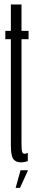

<svg xmlns="http://www.w3.org/2000/svg" viewBox="-20 -742 157 884"><path d="M76 5.5Q92.5 5.5 108 -0.5V-38.5Q101 -34 93 -34Q85 -34 82 -42.5Q79 -51 79 -86.5V-561.5H111.5V-600H79V-721.5H30V-600H4.5V-561.5H30V-73Q30 -24.5 41.5 -9.5Q53 5.5 76 5.5ZM52 123H72L109 42H74.5Z"/></svg>

Font: Anybody UltraCondensed Light
Style: Regular
Weight: 300
Width: 1
Version: Version 1.113;gftools[0.9.25]